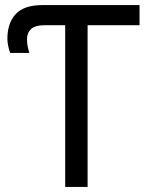

<svg xmlns="http://www.w3.org/2000/svg" viewBox="-20 -734 603 754"><path d="M236 0V-635H155Q118 -635 102 -620Q86 -605 86 -580Q86 -563 89.5 -548Q93 -533 95 -526H20Q16 -536 12.5 -552Q9 -568 9 -581Q9 -644 42 -679Q75 -714 146 -714H528V-635H324V0Z"/></svg>

Font: Noto Sans Mono SemiCondensed
Style: Regular
Weight: 400
Width: 4
Designer: Monotype Design Team
Foundry: Monotype Imaging Inc.
Version: Version 2.014